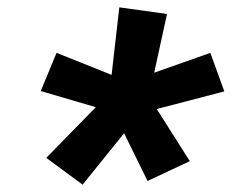

<svg xmlns="http://www.w3.org/2000/svg" viewBox="-20 -792 640 523"><path d="M205 -289 106 -362 241 -500 91 -544 134 -648 284 -588 305 -772 435 -754 400 -594 553 -648 591 -543 407 -495 497 -353 382 -299 318 -429Z"/></svg>

Font: Iosevka Curly XBdEx
Style: Italic
Weight: 800
Width: 7
Italic angle: -9°
Monospace: yes
Designer: Belleve Invis
Foundry: Belleve Invis
Version: Version 11.1.0; ttfautohint (v1.8.3)